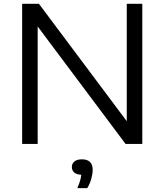

<svg xmlns="http://www.w3.org/2000/svg" viewBox="-20 -760 868 1014"><path d="M97 0V-740H185.5L670 -92.5H649.5V-740H731.5V0H643L158.5 -647.5H179V0ZM388.5 233.5Q401.5 204 406 183Q410.5 162 410.5 141.5L422.5 163H414.5Q386.5 163 373 151.8Q359.5 140.5 359.5 122Q359.5 104 373 92.8Q386.5 81.5 413 81.5Q441 81.5 455.2 95.5Q469.5 109.5 469.5 136.5Q469.5 158 462.2 184Q455 210 441 233.5Z"/></svg>

Font: Encode Sans SC Expanded
Style: Regular
Weight: 400
Width: 7
Designer: Multiple Designers
Foundry: Impallari Type
Version: Version 3.002